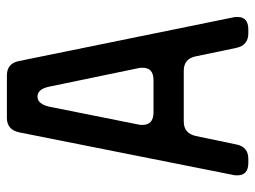

<svg xmlns="http://www.w3.org/2000/svg" viewBox="-114 -636 758 571"><g transform="rotate(-90 265.5 -350.0)"><path d="M30 -24Q30 9 67 9H79Q115 9 122 -27L147 -147Q155 -183 190 -183H341Q377 -183 384 -147L409 -27Q417 9 452 9H464Q501 9 501 -23Q501 -32 500 -35L370 -673Q363 -709 327 -709H201Q166 -709 158 -673L31 -35Q30 -32 30 -24ZM180 -306Q180 -314 181 -317L234 -582Q242 -618 264 -618Q287 -618 294 -582L349 -317Q350 -314 350 -305Q350 -273 313 -273H217Q180 -273 180 -306Z"/></g></svg>

Font: WD-XL Lubrifont TC
Style: Regular
Weight: 400
Designer: [WD-XL Lubrifont] Copyright 2020-2022 (c) NightFurySL2001, Skr-ZERO; [ZCOOL QingKe HuangYou] Copyright 2018-2022 (c) The
Version: Version 2.001;hotconv 1.1.1;makeotfexe 2.6.0